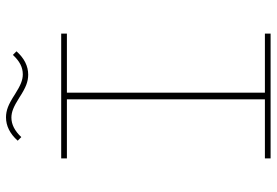

<svg xmlns="http://www.w3.org/2000/svg" viewBox="-161 -761 922 640"><g transform="rotate(-90 300.0 -441.0)"><path d="M92 0V-19H289V-679H92V-698H508V-679H311V-19H508V0ZM371 -808Q354 -808 337 -814.5Q320 -821 294 -838Q272 -852 257 -858Q242 -864 228 -864Q194 -864 163 -831L151 -843Q186 -882 229 -882Q246 -882 263 -875.5Q280 -869 306 -852Q328 -838 343 -832Q358 -826 372 -826Q390 -826 405.5 -834Q421 -842 437 -859L449 -847Q414 -808 371 -808Z"/></g></svg>

Font: IBM Plex Mono Thin
Style: Regular
Weight: 100
Monospace: yes
Designer: Mike Abbink, Paul van der Laan, Pieter van Rosmalen
Foundry: Bold Monday
Version: Version 2.3